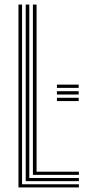

<svg xmlns="http://www.w3.org/2000/svg" viewBox="-20 -820 374 840"><path d="M60.8 0V-800H76.5V-13.8H325.2V0ZM92.5 -27.5V-800H108.2V-41.2H325.2V-27.5ZM124 -55V-800H140V-68.8H325.2V-55ZM229 -392.2H324.2V-377.8H229ZM229 -421H324.2V-406.5H229ZM229 -449.8H324.2V-435.5H229Z"/></svg>

Font: Big Shoulders Inline Text Thin
Style: Regular
Weight: 400
Version: Version 2.002